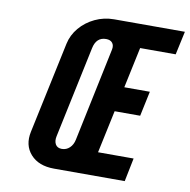

<svg xmlns="http://www.w3.org/2000/svg" viewBox="-81 -815 887 896"><g transform="rotate(10 362.0 -367.5)"><path d="M233 0H568L590.5 -111H422L465 -313H586L611 -431H490L531 -624H699.5L723.5 -735H388.5Q340.5 -735 298.2 -715Q256 -695 227 -660.8Q198 -626.5 189 -584L97 -151Q83 -86 121.2 -43Q159.5 0 233 0ZM252.5 -97Q231 -97 222.2 -112.5Q213.5 -128 218.5 -151L310 -584Q321 -638 367.5 -638Q388 -638 397.5 -626Q407 -614 403 -594.5L310 -151Q305 -126.5 289.5 -111.8Q274 -97 252.5 -97Z"/></g></svg>

Font: League Gothic SemiExpanded Italic
Style: Regular
Weight: 400
Width: 6
Designer: The League of Moveable Type
Version: Version 1.600; ttfautohint (v1.8.3)